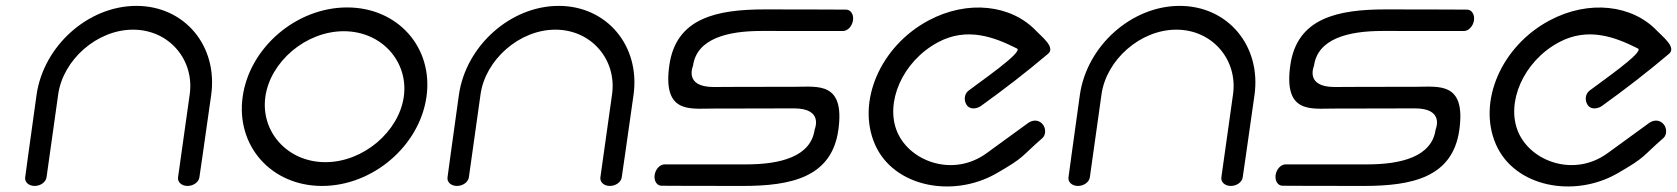

<svg xmlns="http://www.w3.org/2000/svg" viewBox="-20 -645 5817 666"><path d="M671.6 -29.6C671.6 -29.6 688.5 -144.4 712.5 -315.2C736.5 -486 620.1 -624.6 453.1 -624.6C286.1 -624.6 130.7 -486 106.7 -315.2C82.7 -144.4 67.3 -29.6 67.3 -29.6C65.1 -13.7 79.3 0 100.2 0C121.1 0 139.2 -13.9 141.4 -29.9C141.4 -29.9 165.2 -199 181.9 -317.9C198.6 -436.9 315.8 -542.1 441.5 -542.1C567.2 -542.1 654.8 -436.9 638.1 -317.9C621.3 -199 597.6 -29.9 597.6 -29.9C595.3 -13.9 609.5 0 630.4 0C651.3 0 669.4 -13.7 671.6 -29.6Z M900.5 -309.6C917.4 -430.1 1040.1 -536.7 1172.5 -536.7C1304.9 -536.7 1397.6 -430.1 1380.7 -309.6C1363.7 -189.1 1241 -82.5 1108.7 -82.5C976.3 -82.5 883.5 -189.1 900.5 -309.6ZM821.8 -309.6C797.7 -138.7 921.3 0 1097.1 0C1272.8 0 1435.4 -138.7 1459.4 -309.6C1483.4 -480.5 1359.8 -619.2 1184.1 -619.2C1008.3 -619.2 845.8 -480.5 821.8 -309.6Z M2136.6 -29.6C2136.6 -29.6 2153.5 -144.4 2177.5 -315.2C2201.5 -486 2085.1 -624.6 1918.1 -624.6C1751.1 -624.6 1595.7 -486 1571.7 -315.2C1547.7 -144.4 1532.3 -29.6 1532.3 -29.6C1530.1 -13.7 1544.3 0 1565.2 0C1586.1 0 1604.2 -13.9 1606.4 -29.9C1606.4 -29.9 1630.2 -199 1646.9 -317.9C1663.6 -436.9 1780.8 -542.1 1906.5 -542.1C2032.2 -542.1 2119.8 -436.9 2103.1 -317.9C2086.3 -199 2062.6 -29.9 2062.6 -29.9C2060.3 -13.9 2074.5 0 2095.4 0C2116.3 0 2134.4 -13.7 2136.6 -29.6Z M2739.7 -344C2570.4 -344 2456.5 -343.2 2456.5 -343.2C2351.1 -342.9 2383.7 -415.3 2384 -417.4C2397.2 -511.5 2504.3 -537.6 2621.2 -537.6C2738.2 -537.6 2904.3 -537.5 2904.3 -537.5C2920 -537.5 2935.9 -553.7 2938.9 -574.6C2941.8 -595.5 2930.5 -611.6 2914.9 -611.6C2914.9 -611.6 2802 -612.4 2633.8 -612.4C2465.5 -612.4 2324.8 -582.6 2301.7 -418.3C2278.1 -250.9 2373 -268.4 2450 -268.4C2619.3 -268.4 2732.6 -269.3 2733.1 -269.1C2838.5 -269.3 2805.9 -197 2805.7 -195C2792.4 -100.9 2685.4 -74.8 2568.4 -74.8C2451.5 -74.8 2285.4 -74.8 2285.4 -74.8C2269.6 -74.8 2253.7 -58.7 2250.8 -37.8C2247.9 -16.9 2259.1 -0.7 2274.8 -0.7C2274.8 -0.7 2387.7 0 2555.9 0C2724.2 0 2864.9 -29.8 2888 -194.1C2911.5 -361.5 2816.7 -344 2739.7 -344Z M3595.8 -166C3608.7 -177.1 3609 -202.8 3594 -217C3579 -231.1 3559.9 -228.2 3546.1 -218.2L3401.8 -113.3C3287.2 -30 3137.5 -83.6 3092.9 -185.8C3048.3 -287.9 3109.8 -432.2 3233.7 -498.4C3334.2 -552.1 3428.5 -516.8 3507.8 -476.6C3531.1 -464.7 3371.3 -355.6 3339.1 -330.2C3325.8 -319.6 3321.9 -298.5 3333 -281.1C3344.2 -263.6 3368.6 -267.5 3382.5 -277.3C3462.2 -334.6 3540.1 -394.5 3615.2 -458.2C3642.6 -480.4 3592.7 -518.3 3573.6 -538.4C3487.8 -628.4 3337.1 -646.8 3200.7 -573.9C3033.8 -484.8 2950.4 -292.1 3015 -144.1C3079.6 3.9 3285.7 42.6 3435.5 -43.1C3537.3 -101.3 3520.3 -100.6 3595.8 -166Z M4290.6 -29.6C4290.6 -29.6 4307.5 -144.4 4331.5 -315.2C4355.5 -486 4239.1 -624.6 4072.1 -624.6C3905.1 -624.6 3749.7 -486 3725.7 -315.2C3701.7 -144.4 3686.3 -29.6 3686.3 -29.6C3684.1 -13.7 3698.3 0 3719.2 0C3740.1 0 3758.2 -13.9 3760.4 -29.9C3760.4 -29.9 3784.2 -199 3800.9 -317.9C3817.6 -436.9 3934.8 -542.1 4060.5 -542.1C4186.2 -542.1 4273.8 -436.9 4257.1 -317.9C4240.3 -199 4216.6 -29.9 4216.6 -29.9C4214.3 -13.9 4228.5 0 4249.4 0C4270.3 0 4288.4 -13.7 4290.6 -29.6Z M4893.7 -344C4724.4 -344 4610.5 -343.2 4610.5 -343.2C4505.1 -342.9 4537.7 -415.3 4538 -417.4C4551.2 -511.5 4658.3 -537.6 4775.2 -537.6C4892.2 -537.6 5058.3 -537.5 5058.3 -537.5C5074 -537.5 5089.9 -553.7 5092.9 -574.6C5095.8 -595.5 5084.5 -611.6 5068.9 -611.6C5068.9 -611.6 4956 -612.4 4787.8 -612.4C4619.5 -612.4 4478.8 -582.6 4455.7 -418.3C4432.1 -250.9 4527 -268.4 4604 -268.4C4773.3 -268.4 4886.6 -269.3 4887.1 -269.1C4992.5 -269.3 4959.9 -197 4959.7 -195C4946.4 -100.9 4839.4 -74.8 4722.4 -74.8C4605.5 -74.8 4439.4 -74.8 4439.4 -74.8C4423.6 -74.8 4407.7 -58.7 4404.8 -37.8C4401.9 -16.9 4413.1 -0.7 4428.8 -0.7C4428.8 -0.7 4541.7 0 4709.9 0C4878.2 0 5018.9 -29.8 5042 -194.1C5065.5 -361.5 4970.7 -344 4893.7 -344Z M5749.8 -166C5762.7 -177.1 5763 -202.8 5748 -217C5733 -231.1 5713.9 -228.2 5700.1 -218.2L5555.8 -113.3C5441.2 -30 5291.5 -83.6 5246.9 -185.8C5202.3 -287.9 5263.8 -432.2 5387.7 -498.4C5488.2 -552.1 5582.5 -516.8 5661.8 -476.6C5685.1 -464.7 5525.3 -355.6 5493.1 -330.2C5479.8 -319.6 5475.9 -298.5 5487 -281.1C5498.2 -263.6 5522.6 -267.5 5536.5 -277.3C5616.2 -334.6 5694.1 -394.5 5769.2 -458.2C5796.6 -480.4 5746.7 -518.3 5727.6 -538.4C5641.8 -628.4 5491.1 -646.8 5354.7 -573.9C5187.8 -484.8 5104.4 -292.1 5169 -144.1C5233.6 3.9 5439.7 42.6 5589.5 -43.1C5691.3 -101.3 5674.3 -100.6 5749.8 -166Z"/></svg>

Font: Hi.
Style: Tall Oblique
Weight: 400
Designer: Mew Too, Robert Jablonski
Foundry: Cannot Into Space Fonts
Version: Version 1.996